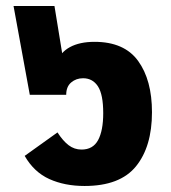

<svg xmlns="http://www.w3.org/2000/svg" viewBox="-20 -604 567 638"><path d="M261 14Q195 14 144 -9Q93 -32 62 -86L171 -164Q189 -136 208 -121.5Q227 -107 251 -107Q289 -107 306 -138.5Q323 -170 323 -228Q323 -290 305.5 -317Q288 -344 256 -344Q233 -344 216.5 -330Q200 -316 200 -289H79L25 -584H161L192 -394H167Q180 -430 212.5 -447.5Q245 -465 294 -465Q393 -465 439 -401.5Q485 -338 485 -231Q485 -117 432 -51.5Q379 14 261 14Z"/></svg>

Font: Noto Sans Thai ExtraBold
Style: Regular
Weight: 800
Version: Version 2.001